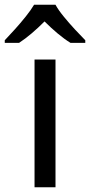

<svg xmlns="http://www.w3.org/2000/svg" viewBox="-60 -786 378 806"><path d="M173 0H85V-536H173ZM173 -766Q185 -744 207.5 -716.5Q230 -689 254.5 -662.5Q279 -636 298 -617V-606H236Q210 -622 182 -645.5Q154 -669 127 -696Q100 -669 73 -646Q46 -623 20 -606H-40V-617Q-21 -637 2.5 -663Q26 -689 48 -716.5Q70 -744 83 -766Z"/></svg>

Font: Noto Sans Medefaidrin
Style: Regular
Weight: 400
Designer: Dalton Maag Ltd
Foundry: Dalton Maag Ltd
Version: Version 1.002; ttfautohint (v1.8.4.7-5d5b)